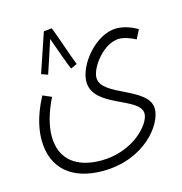

<svg xmlns="http://www.w3.org/2000/svg" viewBox="-104 -567 846 892"><g transform="rotate(-15 318.5 -121.0)"><path d="M185 -468C171 -428 130 -305 121 -279L152 -268C158 -284 186 -371 204 -426C221 -380 251 -291 263 -268L293 -282C276 -323 240 -434 224 -472ZM44 17C44 159 140 230 282 230C483 230 590 89 590 13C590 -93 365 -105 365 -196C365 -246 439 -344 513 -344C539 -344 571 -331 592 -320L614 -363C595 -376 552 -394 514 -394C414 -394 315 -272 315 -190C315 -64 538 -59 538 22C538 73 442 181 287 181C176 181 94 130 94 13C94 -39 111 -99 143 -164L101 -182C50 -87 44 -18 44 17Z"/></g></svg>

Font: Noto Sans Arabic UI XCn Lt
Style: Regular
Weight: 300
Width: 2
Designer: Monotype Design Team, Nadine Chahine and Nizar Qandah
Foundry: Monotype Imaging Inc.
Version: Version 2.010